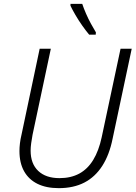

<svg xmlns="http://www.w3.org/2000/svg" viewBox="-20 -967 704 997"><path d="M285 10Q220 10 174.5 -12.5Q129 -35 105 -78Q81 -121 81 -183Q81 -201 83.5 -222.5Q86 -244 92 -269L186 -714H244L149 -267Q145 -246 142 -224Q139 -202 139 -185Q139 -117 178.5 -79.5Q218 -42 289 -42Q348 -42 391.5 -65.5Q435 -89 464 -136.5Q493 -184 508 -254L606 -714H664L565 -248Q548 -163 511 -105.5Q474 -48 418 -19Q362 10 285 10ZM443 -787Q427 -806 407.5 -833.5Q388 -861 371.5 -889.5Q355 -918 346 -937V-947H407Q415 -923 427 -895.5Q439 -868 452.5 -843.5Q466 -819 478 -799L477 -787Z"/></svg>

Font: Noto Sans Display Light
Style: Italic
Weight: 300
Italic angle: -12°
Designer: Monotype Design Team
Foundry: Monotype Imaging Inc.
Version: Version 2.003